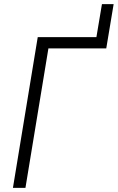

<svg xmlns="http://www.w3.org/2000/svg" viewBox="-20 -916 574 936"><path d="M43 0 164 -735H450L477 -896H534L498 -680H216L104 0Z"/></svg>

Font: Iosevka Light Oblique
Style: Regular
Weight: 300
Italic angle: -9°
Monospace: yes
Designer: Belleve Invis
Foundry: Belleve Invis
Version: Version 32.5.0; ttfautohint (v1.8.4)